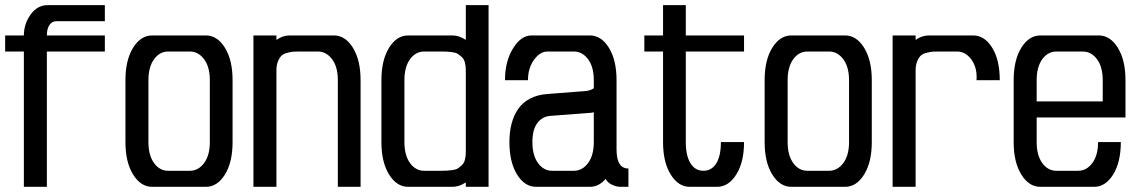

<svg xmlns="http://www.w3.org/2000/svg" viewBox="-38 -722 4432 742"><path d="M367.2 -585V-522.9H143.1V0H54.2V-522.9H-18.1V-585H54.2Q54.2 -629.4 80.3 -665.8Q106.4 -702.1 146 -702.1H367.2V-640.1H180.2Q163.6 -640.1 153.3 -625.7Q143.1 -611.3 143.1 -585Z M860.8 -172.9Q860.8 -95.2 831.3 -47.6Q801.8 0 757.8 0H549.8Q505.9 0 476.3 -47.6Q446.8 -95.2 446.8 -172.9V-412.1Q446.8 -489.7 476.3 -537.4Q505.9 -585 549.8 -585H757.8Q801.8 -585 831.3 -537.4Q860.8 -489.7 860.8 -412.1ZM611.8 -62H695.8Q728.5 -62 750.7 -91.8Q772.9 -121.6 772.9 -172.9V-412.1Q772.9 -463.4 750.7 -493.2Q728.5 -522.9 695.8 -522.9H611.8Q579.1 -522.9 557.4 -493.2Q535.6 -463.4 535.6 -412.1V-172.9Q535.6 -121.6 557.4 -91.8Q579.1 -62 611.8 -62Z M1355.5 0H1267.6V-412.1Q1267.6 -463.4 1245.4 -493.2Q1223.1 -522.9 1190.4 -522.9H1124.5Q1106.9 -522.9 1097.9 -522.5Q1088.9 -522 1073.7 -518.3Q1058.6 -514.6 1050.8 -507.6Q1043 -500.5 1036.6 -485.8Q1030.3 -471.2 1030.3 -450.2V0H941.4V-585H1030.3V-567.9Q1054.7 -585 1080.6 -585H1252.4Q1296.4 -585 1325.9 -537.4Q1355.5 -489.7 1355.5 -412.1Z M1762.2 -134.8V-450.2Q1762.2 -467.8 1758.5 -481Q1754.9 -494.1 1746.6 -501.7Q1738.3 -509.3 1731 -513.9Q1723.6 -518.6 1710 -520.3Q1696.3 -522 1689 -522.5Q1681.6 -522.9 1667 -522.9H1601.1Q1568.4 -522.9 1546.6 -493.2Q1524.9 -463.4 1524.9 -412.1V-172.9Q1524.9 -121.6 1546.6 -91.8Q1568.4 -62 1601.1 -62H1667Q1681.6 -62 1689 -62.5Q1696.3 -63 1710 -64.7Q1723.6 -66.4 1731 -71Q1738.3 -75.7 1746.6 -83.3Q1754.9 -90.8 1758.5 -104Q1762.2 -117.2 1762.2 -134.8ZM1850.1 -702.1V0H1762.2V-17.1Q1736.3 0 1710.9 0H1539.1Q1495.1 0 1465.6 -47.6Q1436 -95.2 1436 -172.9V-412.1Q1436 -489.7 1465.6 -537.4Q1495.1 -585 1539.1 -585H1710.9Q1736.3 -585 1762.2 -567.9V-702.1Z M2232.4 -285.2 2085.4 -273.9Q2055.2 -270 2037.4 -244.9Q2019.5 -219.7 2019.5 -172.9Q2019.5 -121.6 2041.3 -91.8Q2063 -62 2095.7 -62H2179.7Q2212.4 -62 2234.6 -91.8Q2256.8 -121.6 2256.8 -172.9V-288.1Q2245.1 -285.2 2232.4 -285.2ZM2241.7 0H2033.7Q1989.7 0 1960.2 -47.6Q1930.7 -95.2 1930.7 -172.9Q1930.7 -211.9 1939 -243.9Q1947.3 -275.9 1964.6 -301Q1981.9 -326.2 2011 -341.3Q2040 -356.4 2079.6 -358.9L2224.6 -370.1Q2243.2 -371.6 2256.8 -380.9V-412.1Q2256.8 -463.4 2234.6 -493.2Q2212.4 -522.9 2179.7 -522.9H2077.6Q2048.8 -522.9 2025.6 -490.7Q2002.4 -458.5 2002.4 -412.1H1913.6Q1913.6 -484.9 1944.6 -534.9Q1975.6 -585 2015.6 -585H2241.7Q2285.6 -585 2315.2 -537.4Q2344.7 -489.7 2344.7 -412.1V-144Q2344.7 -70.8 2390.6 -70.8V0H2359.9Q2343.3 0 2326.2 -8.5Q2309.1 -17.1 2302.7 -30.8Q2276.4 0 2241.7 0Z M2733.4 0H2627.4Q2583.5 0 2554 -47.6Q2524.4 -95.2 2524.4 -172.9V-522.9H2452.1V-585H2524.4V-702.1H2612.3V-585H2837.4V-522.9H2612.3V-172.9Q2612.3 -120.1 2630.4 -91.1Q2648.4 -62 2680.2 -62Q2712.4 -62 2730.2 -90.8Q2748 -119.6 2748 -172.9H2837.4Q2837.4 -95.2 2807.4 -47.6Q2777.3 0 2733.4 0Z M3331.1 -172.9Q3331.1 -95.2 3301.5 -47.6Q3272 0 3228 0H3020Q2976.1 0 2946.5 -47.6Q2917 -95.2 2917 -172.9V-412.1Q2917 -489.7 2946.5 -537.4Q2976.1 -585 3020 -585H3228Q3272 -585 3301.5 -537.4Q3331.1 -489.7 3331.1 -412.1ZM3082 -62H3166Q3198.7 -62 3220.9 -91.8Q3243.2 -121.6 3243.2 -172.9V-412.1Q3243.2 -463.4 3220.9 -493.2Q3198.7 -522.9 3166 -522.9H3082Q3049.3 -522.9 3027.6 -493.2Q3005.9 -463.4 3005.9 -412.1V-172.9Q3005.9 -121.6 3027.6 -91.8Q3049.3 -62 3082 -62Z M3500.5 -450.2V0H3411.6V-585H3500.5V-567.9Q3524.9 -585 3550.8 -585H3722.7Q3767.1 -585 3796.4 -537.6Q3825.7 -490.2 3825.7 -412.1H3735.8Q3739.3 -460 3716.3 -491.5Q3693.4 -522.9 3660.6 -522.9H3594.7Q3577.1 -522.9 3568.1 -522.5Q3559.1 -522 3543.9 -518.3Q3528.8 -514.6 3521 -507.6Q3513.2 -500.5 3506.8 -485.8Q3500.5 -471.2 3500.5 -450.2Z M4311.5 -412.1V-268.1H3968.3V-172.9Q3968.3 -121.6 3990 -91.8Q4011.7 -62 4044.4 -62H4128.4Q4161.1 -62 4183.3 -91.8Q4205.6 -121.6 4205.6 -172.9H4293.5Q4293.5 -95.2 4263.9 -47.6Q4234.4 0 4190.4 0H3982.4Q3938.5 0 3908.9 -47.6Q3879.4 -95.2 3879.4 -172.9V-412.1Q3879.4 -489.7 3908.9 -537.4Q3938.5 -585 3982.4 -585H4208.5Q4252.4 -585 4282 -537.4Q4311.5 -489.7 4311.5 -412.1ZM4223.6 -330.1V-412.1Q4223.6 -463.4 4201.4 -493.2Q4179.2 -522.9 4146.5 -522.9H4044.4Q4011.7 -522.9 3990 -493.2Q3968.3 -463.4 3968.3 -412.1V-330.1Z"/></svg>

Font: Favorite Color
Style: Regular
Weight: 400
Designer: Bryce Wilner
Version: Version 1.000;PS 1.0;hotconv 16.6.51;makeotf.lib2.5.65220 DE